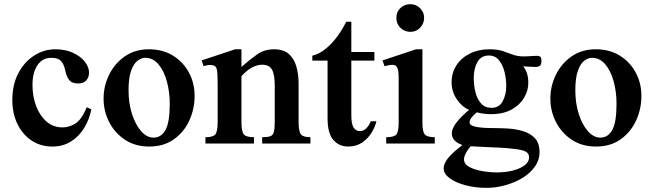

<svg xmlns="http://www.w3.org/2000/svg" viewBox="-20 -699 3174 935"><path d="M424.8 -166.5Q415.5 -118.2 390.6 -76.9Q365.7 -35.6 326.4 -10.5Q287.1 14.6 235.4 14.6Q177.7 14.6 133.8 -14.6Q89.8 -43.9 64.9 -95.2Q40 -146.5 40 -212.4Q40 -286.6 69.1 -342Q98.1 -397.5 146 -428.2Q193.8 -459 249 -459Q298.8 -459 335.9 -441.7Q373 -424.3 393.3 -398.2Q413.6 -372.1 413.6 -345.7Q413.6 -322.8 400.4 -307.6Q387.2 -292.5 359.9 -292.5Q329.6 -292.5 316.2 -310.5Q302.7 -328.6 296.4 -360.8Q292 -384.3 277.8 -400.9Q263.7 -417.5 230 -417.5Q186.5 -417.5 162.4 -381.6Q138.2 -345.7 138.2 -285.6Q138.2 -229 156.2 -181.9Q174.3 -134.8 207 -106.7Q239.7 -78.6 284.7 -78.6Q315.4 -78.6 345.9 -96.7Q376.5 -114.7 402.3 -176.8Z M706.5 14.6Q638.7 14.6 588.9 -18.3Q539.1 -51.3 511.7 -104.5Q484.4 -157.7 484.4 -218.8Q484.4 -279.8 511.2 -334.7Q538.1 -389.6 587.6 -424.3Q637.2 -459 705.6 -459Q772 -459 821.8 -428.5Q871.6 -397.9 899.7 -346.4Q927.7 -294.9 927.7 -231.4Q927.7 -168.9 902.1 -112.5Q876.5 -56.2 827.1 -20.8Q777.8 14.6 706.5 14.6ZM728 -28.8Q765.1 -28.8 785.9 -66.2Q806.6 -103.5 806.6 -193.4Q806.6 -251 792.7 -302.2Q778.8 -353.5 752 -385.5Q725.1 -417.5 687 -417.5Q668.5 -417.5 649.7 -403.3Q630.9 -389.2 618.4 -354.5Q606 -319.8 606 -258.8Q606 -196.8 622.6 -144.5Q639.2 -92.3 667 -60.5Q694.8 -28.8 728 -28.8Z M980.5 0V-30.8Q1017.6 -30.8 1028.8 -44.7Q1040 -58.6 1040 -104.5V-292.5Q1040 -347.7 1035.4 -363Q1030.8 -378.4 1018.6 -380.4Q999.5 -386.7 971.7 -376.5L961.9 -404.8L1125 -459H1155.8V-373Q1196.8 -409.2 1232.2 -434.1Q1267.6 -459 1314.9 -459Q1361.3 -459 1387.2 -435.5Q1413.1 -412.1 1423.6 -373.8Q1434.1 -335.4 1434.1 -291.5V-104.5Q1434.1 -59.1 1445.3 -44.9Q1456.5 -30.8 1491.7 -30.8V0H1256.8V-30.8Q1282.7 -30.8 1295.9 -35.4Q1309.1 -40 1313.5 -55.9Q1317.9 -71.8 1317.9 -104.5V-282.7Q1317.9 -336.4 1304.4 -360.1Q1291 -383.8 1256.8 -383.8Q1206.5 -383.8 1155.8 -328.1V-104.5Q1155.8 -58.1 1167.5 -44.4Q1179.2 -30.8 1216.8 -30.8V0Z M1675.3 14.6Q1631.3 14.6 1603.3 -17.6Q1575.2 -49.8 1575.2 -122.6V-403.8H1501V-427.7Q1534.7 -436 1565.4 -460.9Q1596.2 -485.8 1621.8 -520.5Q1647.5 -555.2 1666 -593.3H1690.9V-445.8H1803.2V-403.8H1690.9V-138.2Q1690.9 -94.7 1701.9 -77.9Q1712.9 -61 1731.9 -60.5Q1749 -60.1 1762.7 -73.2Q1776.4 -86.4 1786.1 -108.4H1813Q1806.6 -80.6 1789.1 -52.2Q1771.5 -23.9 1743.2 -4.6Q1714.8 14.6 1675.3 14.6Z M2097.2 0H1860.8V-30.8Q1898.9 -30.8 1910.2 -44.2Q1921.4 -57.6 1921.4 -101.6V-317.9Q1921.4 -354 1915 -368.7Q1908.7 -383.3 1891.6 -383.3Q1875.5 -383.3 1852.5 -376.5L1842.8 -404.8L2005.9 -459H2037.1V-100.6Q2037.1 -57.1 2049.1 -43.9Q2061 -30.8 2097.2 -30.8ZM1978.5 -543.9Q1950.2 -543.9 1930.2 -563.2Q1910.2 -582.5 1910.2 -612.3Q1910.2 -641.6 1930.2 -660.2Q1950.2 -678.7 1978.5 -678.7Q2005.4 -678.7 2025.4 -659.4Q2045.4 -640.1 2045.4 -612.3Q2045.4 -584.5 2026.1 -564.2Q2006.8 -543.9 1978.5 -543.9Z M2349.6 215.8Q2293.9 215.8 2246.3 203.1Q2198.7 190.4 2169.7 168.9Q2140.6 147.5 2140.6 120.6Q2140.6 98.6 2160.9 72.3Q2181.2 45.9 2231.9 7.3Q2180.2 -10.3 2180.2 -49.8Q2180.2 -72.3 2201.9 -101.1Q2223.6 -129.9 2264.2 -164.1Q2229 -178.7 2204.1 -216.1Q2179.2 -253.4 2179.2 -297.9Q2179.2 -344.7 2202.9 -381.1Q2226.6 -417.5 2268.3 -438.2Q2310.1 -459 2364.3 -459Q2402.8 -459 2428.2 -450.4Q2453.6 -441.9 2476.8 -433.1Q2500 -424.3 2530.8 -424.3Q2547.4 -424.3 2564.5 -425.8Q2581.5 -427.2 2593.8 -427.2Q2605.5 -427.2 2611.1 -422.6Q2616.7 -418 2616.7 -402.3Q2616.7 -386.2 2610.1 -379.6Q2603.5 -373 2586.9 -373Q2573.7 -373 2556.4 -374.3Q2539.1 -375.5 2527.8 -376Q2552.7 -345.2 2552.7 -297.4Q2553.2 -258.8 2532.5 -223.4Q2511.7 -188 2471.2 -165.5Q2430.7 -143.1 2371.1 -143.1Q2335.9 -143.1 2301.8 -151.9Q2289.1 -141.6 2277.8 -128.4Q2266.6 -115.2 2266.6 -102.5Q2266.6 -88.4 2295.9 -81.8Q2325.2 -75.2 2389.6 -75.2Q2417.5 -75.2 2454.6 -73Q2491.7 -70.8 2526.6 -60.5Q2561.5 -50.3 2584.5 -26.4Q2607.4 -2.4 2607.4 41Q2607.4 81.1 2584 113.5Q2560.5 146 2522.2 168.7Q2483.9 191.4 2438.7 203.6Q2393.6 215.8 2349.6 215.8ZM2400.9 140.6Q2441.9 140.6 2477.3 131.6Q2512.7 122.6 2534.7 106Q2556.6 89.4 2556.6 66.9Q2556.6 48.3 2539.6 39.1Q2522.5 29.8 2481.4 25.9Q2452.1 22 2413.1 20Q2374 18.1 2336.2 16.6Q2298.3 15.1 2272 13.2Q2239.7 50.8 2239.7 77.6Q2239.7 100.1 2264.9 113.8Q2290 127.4 2327.1 134Q2364.3 140.6 2400.9 140.6ZM2373.5 -173.8Q2410.6 -173.8 2428 -205.8Q2445.3 -237.8 2445.3 -281.7Q2445.3 -314.5 2437 -348.4Q2428.7 -382.3 2410.2 -405.5Q2391.6 -428.7 2360.4 -428.7Q2322.8 -428.7 2304.9 -397Q2287.1 -365.2 2287.1 -319.3Q2287.1 -283.2 2295.4 -249.8Q2303.7 -216.3 2322.8 -195.1Q2341.8 -173.8 2373.5 -173.8Z M2882.3 14.6Q2814.5 14.6 2764.6 -18.3Q2714.8 -51.3 2687.5 -104.5Q2660.2 -157.7 2660.2 -218.8Q2660.2 -279.8 2687 -334.7Q2713.9 -389.6 2763.4 -424.3Q2813 -459 2881.3 -459Q2947.8 -459 2997.6 -428.5Q3047.4 -397.9 3075.4 -346.4Q3103.5 -294.9 3103.5 -231.4Q3103.5 -168.9 3077.9 -112.5Q3052.2 -56.2 3002.9 -20.8Q2953.6 14.6 2882.3 14.6ZM2903.8 -28.8Q2940.9 -28.8 2961.7 -66.2Q2982.4 -103.5 2982.4 -193.4Q2982.4 -251 2968.5 -302.2Q2954.6 -353.5 2927.7 -385.5Q2900.9 -417.5 2862.8 -417.5Q2844.2 -417.5 2825.4 -403.3Q2806.6 -389.2 2794.2 -354.5Q2781.7 -319.8 2781.7 -258.8Q2781.7 -196.8 2798.3 -144.5Q2814.9 -92.3 2842.8 -60.5Q2870.6 -28.8 2903.8 -28.8Z"/></svg>

Font: Awami Nastaliq
Style: Bold
Weight: 700
Designer: Peter Martin, SIL International
Foundry: SIL International
Version: Version 3.100